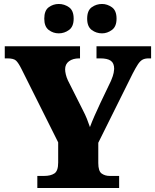

<svg xmlns="http://www.w3.org/2000/svg" viewBox="-20 -947 783 967"><path d="M168 0V-61H203Q235 -61 254 -73.5Q273 -86 273 -128V-230L88 -600Q73 -630 61 -641.5Q49 -653 17 -653H4V-714H383V-653H379Q347 -653 327.5 -638.5Q308 -624 308 -598Q308 -587 311.5 -572Q315 -557 322 -542L396 -395Q410 -368 417.5 -349Q425 -330 433 -307Q443 -334 456.5 -364.5Q470 -395 485 -427L539 -540Q550 -566 552.5 -580.5Q555 -595 555 -600Q555 -629 538 -641Q521 -653 485 -653H466V-714H741V-653H729Q710 -653 698 -646.5Q686 -640 675 -623.5Q664 -607 648 -576L475 -228V-126Q475 -85 492 -73Q509 -61 532 -61H580V0ZM494 -779Q465 -779 442 -796Q419 -813 419 -853Q419 -894 442 -910.5Q465 -927 494 -927Q520 -927 543.5 -910.5Q567 -894 567 -853Q567 -813 543.5 -796Q520 -779 494 -779ZM276 -779Q248 -779 225.5 -796Q203 -813 203 -853Q203 -894 225.5 -910.5Q248 -927 276 -927Q304 -927 327.5 -910.5Q351 -894 351 -853Q351 -813 327.5 -796Q304 -779 276 -779Z"/></svg>

Font: Noto Serif Ethiopic Black
Style: Regular
Weight: 900
Designer: Monotype Design Team
Foundry: Monotype Imaging Inc.
Version: Version 2.102; ttfautohint (v1.8.4.7-5d5b)